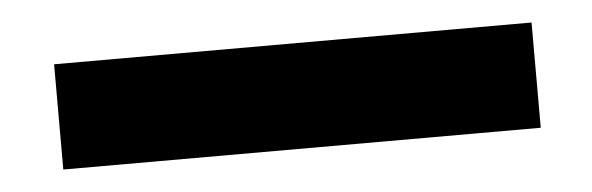

<svg xmlns="http://www.w3.org/2000/svg" viewBox="-26 -28 657 213"><g transform="rotate(-5 303.0 78.5)"><path d="M38.1 137.2H569.8V20H38.1Z"/></g></svg>

Font: Tuffy
Style: Bold
Weight: 700
Designer: Thatcher Ulrich, Karoly Barta, Michael Everson
Version: Version 001.270